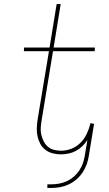

<svg xmlns="http://www.w3.org/2000/svg" viewBox="-20 -755 540 949"><path d="M214 174V156H234Q253 156 272.5 152.5Q292 149 310.5 140.5Q329 132 344.5 118.5Q360 105 371.5 88Q383 71 389.5 52.5Q396 34 399 15L412 -63Q401 -46 387 -32.5Q373 -19 355.5 -9.5Q338 0 319 4Q300 8 282 8Q261 8 241 3Q221 -2 205 -14Q189 -26 179.5 -43.5Q170 -61 165.5 -81Q161 -101 162 -122.5Q163 -144 166 -165L222 -502H98L99 -520H225L260 -735H280L245 -520H449L448 -502H242L186 -162Q183 -144 181.5 -125.5Q180 -107 184 -89.5Q188 -72 196 -56.5Q204 -41 216.5 -30Q229 -19 246.5 -14.5Q264 -10 282 -10Q307 -10 332 -19.5Q357 -29 376 -47.5Q395 -66 407 -90Q419 -114 425 -138L426 -146L445 -143L419 15Q416 36 408.5 57Q401 78 388.5 97Q376 116 358 131.5Q340 147 319.5 156.5Q299 166 277.5 170Q256 174 234 174Z"/></svg>

Font: Iosevka Curly Slab Thin
Style: Italic
Weight: 100
Italic angle: -9°
Monospace: yes
Designer: Belleve Invis
Foundry: Belleve Invis
Version: Version 22.1.2; ttfautohint (v1.8.4)